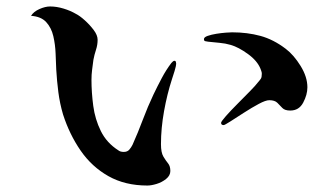

<svg xmlns="http://www.w3.org/2000/svg" viewBox="-20 -615 1040 594"><path d="M525 -419Q525 -411 520 -395Q515 -379 512 -370Q497 -324 487.5 -271Q478 -218 478 -169Q478 -143 485.5 -130.5Q493 -118 500 -109.5Q507 -101 507 -86Q507 -72 494 -61.5Q481 -51 464.5 -46Q448 -41 436 -41Q367 -41 315.5 -70Q264 -99 229.5 -149Q195 -199 175 -261Q165 -295 160.5 -330Q156 -365 154 -400Q153 -422 152 -449.5Q151 -477 145 -503Q139 -529 123 -546.5Q107 -564 76 -566Q84 -579 102 -587Q120 -595 135 -595Q155 -595 176.5 -588.5Q198 -582 215 -572Q227 -566 242.5 -552Q258 -538 270 -522Q282 -506 282 -492Q282 -476 277 -461Q272 -446 269 -430Q267 -415 265 -399.5Q263 -384 263 -368Q263 -329 268.5 -287.5Q274 -246 292 -209.5Q310 -173 346 -150Q352 -145 363 -145Q374 -145 380 -152Q386 -159 390 -167Q407 -205 422 -245Q437 -285 455 -323Q467 -348 480.5 -373.5Q494 -399 510 -420Q512 -422 514.5 -424.5Q517 -427 520 -427Q523 -427 524 -424Q525 -421 525 -419ZM931 -345Q931 -322 918 -297.5Q905 -273 878 -273Q861 -273 853.5 -281Q846 -289 838 -297Q830 -305 813 -305Q802 -305 780.5 -293.5Q759 -282 735 -266.5Q711 -251 693 -239.5Q675 -228 672 -228Q664 -228 664 -235Q664 -239 679 -256Q694 -273 715 -294Q736 -315 754 -333.5Q772 -352 777 -359Q784 -367 787 -371.5Q790 -376 790 -387Q790 -391 788.5 -395Q787 -399 786 -402Q776 -427 747 -448Q718 -469 694 -476Q677 -481 659 -482.5Q641 -484 624 -486Q620 -487 615.5 -487.5Q611 -488 611 -494Q611 -500 622.5 -504Q634 -508 649.5 -510.5Q665 -513 679 -514Q693 -515 698 -515Q745 -515 785.5 -504Q826 -493 864 -464Q889 -445 910 -411Q931 -377 931 -345Z"/></svg>

Font: Kaisei HarunoUmi
Style: Bold
Weight: 700
Designer: Font-Kai, 金井和夫
Foundry: KAZUO KANAI
Version: Version 5.003